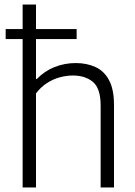

<svg xmlns="http://www.w3.org/2000/svg" viewBox="-20 -828 597 848"><path d="M5 -655.5V-699.5H318.5V-655.5ZM80 0V-808H139V-479.5H143Q177 -514.5 221.2 -532Q265.5 -549.5 314.5 -549.5Q363.5 -549.5 402 -531.8Q440.5 -514 462 -473.2Q483.5 -432.5 483.5 -364V0H424.5V-362Q424.5 -437 390.8 -465.8Q357 -494.5 301.5 -494.5Q274.5 -494.5 245 -486.8Q215.5 -479 188 -461.5Q160.5 -444 139 -415.5V0Z"/></svg>

Font: Encode Sans Condensed Thin Light
Style: Regular
Weight: 300
Version: Version 3.002